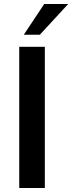

<svg xmlns="http://www.w3.org/2000/svg" viewBox="-20 -948 364 968"><path d="M77 0V-712H206V0ZM181 -773H100L203 -928H324Z"/></svg>

Font: Muli-Bold
Style: Bold
Weight: 700
Version: Version 2.000